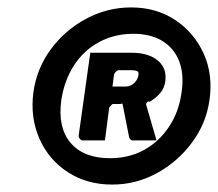

<svg xmlns="http://www.w3.org/2000/svg" viewBox="-20 -772 587 517"><path d="M282 -275Q214 -275 162.5 -308.5Q111 -342 86 -399Q61 -456 70 -524Q79 -588 117 -639.5Q155 -691 212 -721.5Q269 -752 333 -752Q401 -752 452 -718Q503 -684 528.5 -627.5Q554 -571 544 -502Q535 -439 496.5 -387.5Q458 -336 402 -305.5Q346 -275 282 -275ZM276 -346Q327 -346 367.5 -368Q408 -390 435 -430.5Q462 -471 469 -524Q476 -572 462.5 -607Q449 -642 417.5 -661.5Q386 -681 339 -681Q288 -681 246.5 -658.5Q205 -636 179 -595.5Q153 -555 145 -502Q135 -429 170 -387.5Q205 -346 276 -346ZM400 -399Q401 -395 401.5 -394.5Q402 -394 398 -394H336Q333 -394 330 -398Q327 -402 327 -406L310 -492Q309 -494 308 -493Q307 -492 302 -492H284Q282 -492 278.5 -487.5Q275 -483 274 -482L263 -397Q262 -393 261.5 -393.5Q261 -394 255 -394H202Q198 -394 194.5 -399Q191 -404 192 -408L223 -629Q224 -633 223 -631.5Q222 -630 225 -630H334Q380 -630 405 -609Q430 -588 425 -553Q423 -535 411 -521Q399 -507 383 -498Q379 -500 376.5 -497Q374 -494 373 -492L400 -399ZM319 -539Q332 -539 342 -549Q352 -559 353 -572Q354 -579 348.5 -581Q343 -583 332 -583H300Q296 -583 292 -579Q288 -575 287 -571L283 -540Q282 -536 281.5 -537.5Q281 -539 284 -539H319Z"/></svg>

Font: Libre Franklin Black
Style: Italic
Weight: 900
Italic angle: -8°
Designer: Pablo Impallari, Rodrigo Fuenzalida, Nhung Nguyen
Foundry: Impallari Type
Version: Version 3.000